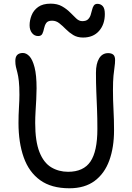

<svg xmlns="http://www.w3.org/2000/svg" viewBox="-20 -997 708 1030"><path d="M352.2 13Q255.6 13 195.4 -30.4Q135.2 -73.8 107.2 -152.9Q79.2 -232 79.2 -338Q79.2 -379 81.7 -419.8Q84.2 -460.6 84.2 -488.4Q84.2 -534.2 81 -562.3Q77.8 -590.4 73.2 -607.5Q68.6 -624.6 65.4 -638.5Q62.2 -652.4 62.2 -669.8Q62.2 -692.6 72.8 -702.7Q83.4 -712.8 102.6 -712.8Q121.4 -712.8 138 -695.1Q154.6 -677.4 165.4 -635.9Q176.2 -594.4 176.2 -523.2Q176.2 -496.4 174.5 -464.5Q172.8 -432.6 170.8 -399.9Q168.8 -367.2 168.8 -337.6Q168.8 -239 191.6 -181.4Q214.4 -123.8 254.7 -99.6Q295 -75.4 345.2 -75.4Q427.8 -75.4 465.1 -130.2Q502.4 -185 502.4 -305Q502.4 -365.4 500.5 -412.1Q498.6 -458.8 496.7 -504.5Q494.8 -550.2 494.8 -606.8Q494.8 -655.8 511.8 -683.9Q528.8 -712 560.4 -712Q577.6 -712 587.5 -703.9Q597.4 -695.8 597.4 -674.8Q597.4 -657.2 594.5 -638.3Q591.6 -619.4 588.8 -590.6Q586 -561.8 586 -512.8Q586 -460.4 588.9 -407.5Q591.8 -354.6 591.8 -298Q591.8 -206 566.3 -136Q540.8 -66 487.7 -26.5Q434.6 13 352.2 13ZM184.6 -803.6Q164.4 -803.6 151.6 -820Q138.8 -836.4 138.8 -861.4Q138.8 -888.2 149.5 -915.1Q160.2 -942 184.9 -959.7Q209.6 -977.4 251.6 -977.4Q287.8 -977.4 312.8 -963.1Q337.8 -948.8 355.9 -930.5Q374 -912.2 389.1 -897.9Q404.2 -883.6 421.2 -883.6Q441.6 -883.6 451.5 -892.8Q461.4 -902 466.1 -916Q470.8 -930 473.9 -944Q477 -958 483.3 -967.2Q489.6 -976.4 502.8 -976.4Q519.8 -976.4 531.1 -964.2Q542.4 -952 542.4 -922Q542.4 -866.2 511.3 -830.9Q480.2 -795.6 425.6 -795.6Q394.8 -795.6 372.8 -809.1Q350.8 -822.6 332.9 -840.8Q315 -859 297.8 -872.5Q280.6 -886 259.4 -886Q236.6 -886 228.1 -873.6Q219.6 -861.2 216.4 -844.8Q213.2 -828.4 207.3 -816Q201.4 -803.6 184.6 -803.6Z"/></svg>

Font: Shantell Sans Light
Style: Regular
Weight: 300
Designer: Stephen Nixon, Anya Danilova, Shantell Martin
Foundry: Arrow Type
Version: Version 1.011;[c5ecc13dd]